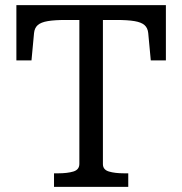

<svg xmlns="http://www.w3.org/2000/svg" viewBox="-20 -730 712 750"><path d="M290 -90V-652H236Q193 -652 166.5 -647.5Q140 -643 127.5 -632Q115 -621 113 -601L103 -494H44V-710H628V-494H569L559 -601Q557 -621 544.5 -632Q532 -643 505.5 -647.5Q479 -652 435 -652H382V-89Q382 -67 405.5 -60Q429 -53 464 -53H481V0H191V-53H208Q243 -53 266.5 -60Q290 -67 290 -90Z"/></svg>

Font: Roboto Serif 20pt SemiCondensed
Style: Regular
Weight: 400
Width: 4
Version: Version 1.008